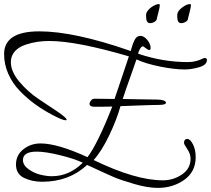

<svg xmlns="http://www.w3.org/2000/svg" viewBox="-45 -812 1030 937"><path d="M441 -291Q438 -291 434.5 -291Q431 -291 428.5 -291Q426 -291 422 -291Q418 -291 415.5 -291Q413 -291 409.5 -291.5Q406 -292 404 -292.5Q402 -293 399.5 -294Q397 -295 395.5 -296.5Q394 -298 393 -300Q392 -302 392 -305Q392 -313 399 -321.5Q406 -330 414 -330Q423 -330 433 -330Q447 -330 474.5 -329.5Q502 -329 514 -329Q526 -363 549 -432.5Q572 -502 584 -537Q328 -612 195 -612Q166 -612 138 -608Q110 -604 78.5 -593.5Q47 -583 27.5 -561.5Q8 -540 8 -509Q8 -462 50.5 -412Q93 -362 144 -328.5Q195 -295 237.5 -266Q280 -237 280 -228Q280 -225 276 -225Q260 -225 213 -250Q167 -274 127.5 -302.5Q88 -331 52 -368Q16 -405 -4.5 -451.5Q-25 -498 -25 -548Q-25 -659 147 -659Q318 -659 593 -563Q594 -567 597.5 -579Q601 -591 604 -599Q607 -607 612 -617Q617 -627 624 -632Q631 -637 639 -637Q658 -637 674 -617Q690 -597 690 -578Q690 -568 684 -568Q677 -568 666 -577Q655 -586 653 -586Q645 -586 638 -573Q631 -560 629 -550Q749 -509 873 -509Q894 -509 912 -514Q930 -519 940 -524Q950 -529 952 -529Q965 -529 965 -520Q965 -495 927 -484Q889 -473 857 -473Q806 -473 736.5 -487Q667 -501 621 -522Q616 -506 591 -436.5Q566 -367 554 -329Q561 -329 630 -327.5Q699 -326 724 -326Q742 -326 753.5 -321.5Q765 -317 765 -311Q765 -300 730 -300Q701 -300 624 -297Q547 -294 543 -294Q525 -229 488 -151.5Q451 -74 412 -31Q616 68 750 68Q801 68 843 39.5Q885 11 885 -38Q885 -61 869 -84.5Q853 -108 853 -114Q853 -134 869 -134Q883 -134 896.5 -108Q910 -82 910 -45Q910 26 854.5 65.5Q799 105 725 105Q676 105 610.5 86Q545 67 510 52Q475 37 400 2Q387 -4 380 -7Q292 75 161 75Q111 75 72 56Q33 37 33 -9Q33 -55 69 -83.5Q105 -112 153 -112Q236 -112 382 -45Q431 -109 503 -292Q498 -292 476 -291.5Q454 -291 441 -291ZM359 -18Q316 -38 246.5 -55Q177 -72 134 -72Q67 -72 67 -31Q67 -6 94 13.5Q121 33 152 40.5Q183 48 208 48Q293 48 359 -18ZM873 -724Q873 -713 862 -706Q851 -699 839 -699Q820 -699 820 -731Q820 -733 820 -734.5Q820 -736 820 -737.5Q820 -739 820 -740Q821 -758 843.5 -775Q866 -792 881 -792Q886 -792 887 -789Q887 -777 880 -751.5Q873 -726 873 -724ZM721 -724Q721 -713 710 -706Q699 -699 687 -699Q668 -699 668 -731Q668 -733 668 -734.5Q668 -736 668 -737.5Q668 -739 668 -740Q668 -749 675.5 -759Q683 -769 692.5 -776Q702 -783 712 -787.5Q722 -792 729 -792Q734 -792 735 -789Q735 -777 728 -751.5Q721 -726 721 -724Z"/></svg>

Font: Bilbo Swash Caps
Style: Regular
Weight: 400
Designer: Robert E. Leuschke
Foundry: Robert E. Leuschke
Version: Version 1.002